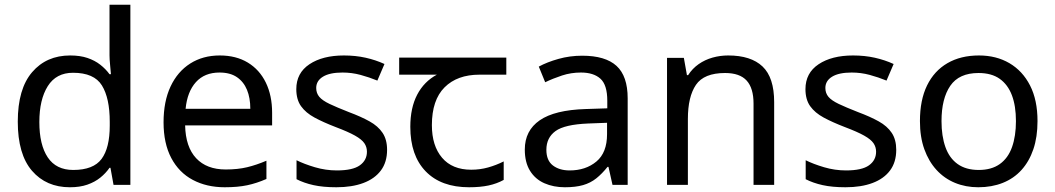

<svg xmlns="http://www.w3.org/2000/svg" viewBox="-20 -780 4451 810"><path d="M275 10Q175 10 115 -59.5Q55 -129 55 -267Q55 -405 115.5 -475.5Q176 -546 276 -546Q318 -546 349 -535.5Q380 -525 403 -507Q426 -489 442 -467H448Q447 -480 444.5 -505.5Q442 -531 442 -546V-760H530V0H459L446 -72H442Q426 -49 403 -30.5Q380 -12 348.5 -1Q317 10 275 10ZM289 -63Q374 -63 408.5 -109.5Q443 -156 443 -250V-266Q443 -366 410 -419.5Q377 -473 288 -473Q217 -473 181.5 -416.5Q146 -360 146 -265Q146 -169 181.5 -116Q217 -63 289 -63Z M907 -546Q976 -546 1025.5 -516Q1075 -486 1101.5 -431.5Q1128 -377 1128 -304V-251H761Q763 -160 807.5 -112.5Q852 -65 932 -65Q983 -65 1022.5 -74.5Q1062 -84 1104 -102V-25Q1063 -7 1023 1.5Q983 10 928 10Q852 10 793.5 -21Q735 -52 702.5 -113.5Q670 -175 670 -264Q670 -352 699.5 -415Q729 -478 782.5 -512Q836 -546 907 -546ZM906 -474Q843 -474 806.5 -433.5Q770 -393 763 -321H1036Q1036 -367 1022 -401Q1008 -435 979.5 -454.5Q951 -474 906 -474Z M1613 -148Q1613 -96 1587 -61Q1561 -26 1513 -8Q1465 10 1399 10Q1343 10 1302.5 1Q1262 -8 1231 -24V-104Q1263 -88 1308.5 -74.5Q1354 -61 1401 -61Q1468 -61 1498 -82.5Q1528 -104 1528 -140Q1528 -160 1517 -176Q1506 -192 1477.5 -208Q1449 -224 1396 -244Q1344 -264 1307 -284Q1270 -304 1250 -332Q1230 -360 1230 -404Q1230 -472 1285.5 -509Q1341 -546 1431 -546Q1480 -546 1522.5 -536.5Q1565 -527 1602 -510L1572 -440Q1538 -454 1501 -464Q1464 -474 1425 -474Q1371 -474 1342.5 -456.5Q1314 -439 1314 -409Q1314 -387 1327 -371.5Q1340 -356 1370.5 -341.5Q1401 -327 1452 -307Q1503 -288 1539 -268Q1575 -248 1594 -219.5Q1613 -191 1613 -148Z M1959 10Q1841 10 1776 -57Q1711 -124 1711 -245Q1711 -325 1740 -380.5Q1769 -436 1823 -465H1664V-537H2116V-465H2003Q1909 -465 1855.5 -411.5Q1802 -358 1802 -252Q1802 -165 1845 -114.5Q1888 -64 1968 -64Q2005 -64 2039 -73.5Q2073 -83 2105 -99V-21Q2076 -5 2041 2.5Q2006 10 1959 10Z M2436 -545Q2534 -545 2581 -502Q2628 -459 2628 -365V0H2564L2547 -76H2543Q2520 -47 2495.5 -27.5Q2471 -8 2439.5 1Q2408 10 2363 10Q2315 10 2276.5 -7Q2238 -24 2216 -59.5Q2194 -95 2194 -149Q2194 -229 2257 -272.5Q2320 -316 2451 -320L2542 -323V-355Q2542 -422 2513 -448Q2484 -474 2431 -474Q2389 -474 2351 -461.5Q2313 -449 2280 -433L2253 -499Q2288 -518 2336 -531.5Q2384 -545 2436 -545ZM2462 -259Q2362 -255 2323.5 -227Q2285 -199 2285 -148Q2285 -103 2312.5 -82Q2340 -61 2383 -61Q2451 -61 2496 -98.5Q2541 -136 2541 -214V-262Z M3052 -546Q3148 -546 3197 -499.5Q3246 -453 3246 -349V0H3159V-343Q3159 -408 3130 -440Q3101 -472 3039 -472Q2950 -472 2916 -422Q2882 -372 2882 -278V0H2794V-536H2865L2878 -463H2883Q2901 -491 2927.5 -509.5Q2954 -528 2986 -537Q3018 -546 3052 -546Z M3761 -148Q3761 -96 3735 -61Q3709 -26 3661 -8Q3613 10 3547 10Q3491 10 3450.5 1Q3410 -8 3379 -24V-104Q3411 -88 3456.5 -74.5Q3502 -61 3549 -61Q3616 -61 3646 -82.5Q3676 -104 3676 -140Q3676 -160 3665 -176Q3654 -192 3625.5 -208Q3597 -224 3544 -244Q3492 -264 3455 -284Q3418 -304 3398 -332Q3378 -360 3378 -404Q3378 -472 3433.5 -509Q3489 -546 3579 -546Q3628 -546 3670.5 -536.5Q3713 -527 3750 -510L3720 -440Q3686 -454 3649 -464Q3612 -474 3573 -474Q3519 -474 3490.5 -456.5Q3462 -439 3462 -409Q3462 -387 3475 -371.5Q3488 -356 3518.5 -341.5Q3549 -327 3600 -307Q3651 -288 3687 -268Q3723 -248 3742 -219.5Q3761 -191 3761 -148Z M4357 -269Q4357 -202 4339.5 -150.5Q4322 -99 4289.5 -63Q4257 -27 4210.5 -8.5Q4164 10 4107 10Q4054 10 4009 -8.5Q3964 -27 3931 -63Q3898 -99 3879.5 -150.5Q3861 -202 3861 -269Q3861 -358 3891 -419.5Q3921 -481 3977 -513.5Q4033 -546 4110 -546Q4183 -546 4238.5 -513.5Q4294 -481 4325.5 -419.5Q4357 -358 4357 -269ZM3952 -269Q3952 -206 3968.5 -159.5Q3985 -113 4020 -88Q4055 -63 4109 -63Q4163 -63 4198 -88Q4233 -113 4249.5 -159.5Q4266 -206 4266 -269Q4266 -333 4249 -378Q4232 -423 4197.5 -447.5Q4163 -472 4108 -472Q4026 -472 3989 -418Q3952 -364 3952 -269Z"/></svg>

Font: hingu115
Style: Book
Weight: 400
Designer: Jelle Bosma - Monotype Design Team
Foundry: Monotype Imaging Inc.
Version: Version 2.003